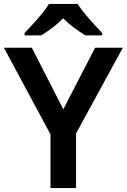

<svg xmlns="http://www.w3.org/2000/svg" viewBox="-20 -957 645 977"><path d="M302 -401 464 -714H605L367 -278V0H237V-273L0 -714H142ZM375 -937Q389 -915 411.5 -887.5Q434 -860 458 -834Q482 -808 500 -789V-777H414Q388 -793 358 -815Q328 -837 301 -864Q275 -837 246 -815.5Q217 -794 191 -777H105V-789Q124 -809 147.5 -834.5Q171 -860 193.5 -887.5Q216 -915 229 -937Z"/></svg>

Font: Noto Sans Javanese SemiBold
Style: Regular
Weight: 600
Version: Version 2.004